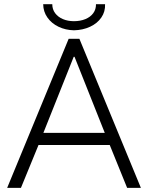

<svg xmlns="http://www.w3.org/2000/svg" viewBox="-20 -907 715 927"><path d="M311.5 -719.7H363.3L660.2 0H593.8L509.8 -207H166L81.1 0H14.6ZM188.5 -886.7H232.4Q232.4 -861.8 246.3 -843.3Q260.3 -824.7 283.9 -814.7Q307.6 -804.7 336.9 -804.7Q367.7 -804.7 392.1 -814.7Q416.5 -824.7 430.2 -843.3Q443.8 -861.8 443.4 -886.7H487.3Q488.8 -850.6 469.2 -822.3Q449.7 -793.9 414.8 -777.8Q379.9 -761.7 336.9 -760.7Q296.4 -761.7 262.7 -777.8Q229 -793.9 209 -822.3Q189 -850.6 188.5 -886.7ZM485.8 -265.6 339.8 -632.8H335.9L189.5 -265.6Z"/></svg>

Font: Reddit Sans Chocolate Light
Style: Regular
Weight: 300
Designer: Stephen Hutchings
Foundry: Reddit
Version: Version 1.013